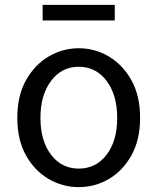

<svg xmlns="http://www.w3.org/2000/svg" viewBox="-20 -755 646 788"><path d="M303 13Q237 13 179.5 -20.5Q122 -54 86.5 -117.5Q51 -181 51 -271Q51 -362 86.5 -425.5Q122 -489 179.5 -523Q237 -557 303 -557Q370 -557 427 -523Q484 -489 519.5 -425.5Q555 -362 555 -271Q555 -181 519.5 -117.5Q484 -54 427 -20.5Q370 13 303 13ZM303 -63Q374 -63 417.5 -120Q461 -177 461 -271Q461 -365 417.5 -423Q374 -481 303 -481Q233 -481 189.5 -423Q146 -365 146 -271Q146 -177 189.5 -120Q233 -63 303 -63ZM155 -671V-735H451V-671Z"/></svg>

Font: Noto Sans CJK KR Regular (TTF)
Style: Regular
Weight: 400
Designer: Ryoko NISHIZUKA 西塚涼子 (kana & ideographs); Paul D. Hunt (Latin, Greek & Cyrillic); Wenlong ZHANG 张文龙 (bopomofo); Sandoll 
Foundry: Adobe Systems Incorporated
Version: Version 1.004;PS 1.004;hotconv 1.0.82;makeotf.lib2.5.63406